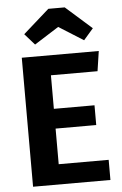

<svg xmlns="http://www.w3.org/2000/svg" viewBox="-62 -983 651 1026"><g transform="rotate(-5 264.0 -470.0)"><path d="M150 -756 97 -816 237 -940H325L465 -816L413 -756L281 -839ZM486 -692 470 -585H220V-405H438V-299H220V-108H488V0H73V-692Z"/></g></svg>

Font: Fira Sans SemiBold
Style: Regular
Weight: 600
Designer: bBox Type GmbH & Carrois Corporate GbR & Edenspiekermann AG
Foundry: bBox Type GmbH & Carrois Corporate GbR & Edenspiekermann AG
Version: Version 4.301;PS 004.301;hotconv 1.0.88;makeotf.lib2.5.64775